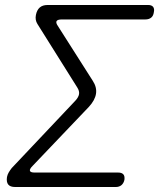

<svg xmlns="http://www.w3.org/2000/svg" viewBox="-20 -750 640 770"><path d="M444 0H41Q21 0 13 -10Q5 -20 8 -40Q10 -50 15 -58.5Q20 -67 27 -76L282 -346Q295 -360 297 -372.5Q299 -385 290 -399L130 -654Q125 -662 123.5 -671Q122 -680 124 -690Q128 -710 139.5 -720Q151 -730 171 -730H574Q588 -730 594 -722.5Q600 -715 597 -701Q595 -686 586 -679Q577 -672 563 -672H228Q211 -672 207 -665.5Q203 -659 212 -646L352 -426Q369 -400 365 -374Q361 -348 336 -321L111 -85Q98 -72 100 -65Q102 -58 119 -58H454Q468 -58 474.5 -51Q481 -44 479 -29Q476 -15 467 -7.5Q458 0 444 0Z"/></svg>

Font: Maple Mono NL ExtraLight
Style: Italic
Weight: 275
Italic angle: -10°
Monospace: yes
Designer: subframe7536
Version: Version 7.000